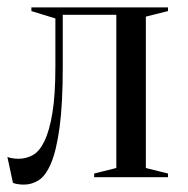

<svg xmlns="http://www.w3.org/2000/svg" viewBox="-30 -480 510 520"><path d="M55 -460H425V-450L365 -435V-25L425 -10V0H225V-10L285 -25V-440H140V-300Q140 -199 131.5 -136Q123 -73 108.5 -38.5Q94 -4 75 8Q56 20 35 20Q29 20 24 19.5Q19 19 14 18Q9 17 5 15L-10 -55Q-5 -53 0 -52Q5 -51 10 -50.5Q15 -50 20 -50Q41 -50 59 -60Q77 -70 90.5 -98Q104 -126 112 -174.5Q120 -223 120 -300V-430L55 -450Z"/></svg>

Font: Oranienbaum
Style: Regular
Weight: 400
Designer: Oleg Pospelov and Jovanny Lemonad
Foundry: Oleg Pospelov and jovanny Lemonad
Version: Version 1.001; ttfautohint (v0.91) -l 8 -r 50 -G 200 -x 0 -w